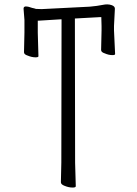

<svg xmlns="http://www.w3.org/2000/svg" viewBox="-20 -724 617 864"><path d="M307 120Q289 120 270 112Q254 106 254 96L256 7L257 -632V-637H252L155 -631H150V-626V-577L153 -471Q153 -466 140 -466Q123 -466 104 -474Q88 -479 88 -489L90 -578V-634L86 -685Q86 -694 95 -695Q108 -695 126 -688H127Q135 -686 139 -685L140 -684H141L167 -683L384 -694Q418 -697 442 -702Q465 -707 482 -701Q497 -696 497 -685L493 -607V-587L498 -481Q498 -476 486 -476Q469 -476 451 -484Q435 -489 435 -499L437 -587V-607L436 -642V-647H431L322 -641H317V-636L318 8L321 114Q321 120 307 120ZM86 -685ZM497 -685ZM482 -701Z"/></svg>

Font: LXGW WenKai TC Light
Style: Regular
Weight: 300
Designer: LXGW / Fontworks Inc.
Foundry: LXGW / Fontworks Inc.
Version: Version 1.330